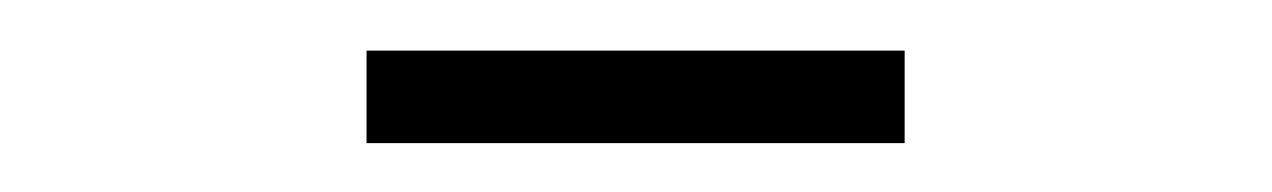

<svg xmlns="http://www.w3.org/2000/svg" viewBox="-20 -492 510 77"><path d="M127 -471.7H342.8V-434.6H127Z"/></svg>

Font: Lateef ExtraLight
Style: Regular
Weight: 200
Designer: SIL International
Foundry: SIL International
Version: Version 4.200